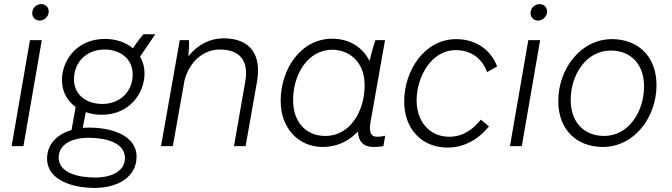

<svg xmlns="http://www.w3.org/2000/svg" viewBox="-20 -717 3295 942"><path d="M37 0H95L185 -520H127ZM175 -616C197 -616 219 -635 219 -661C219 -681 204 -697 182 -697C159 -697 138 -678 138 -653C138 -632 153 -616 175 -616Z M479 -154C618 -154 689 -262 689 -356C689 -388 681 -416 667 -439L742 -549H684C669 -532 649 -506 632 -480C597 -510 548 -526 494 -526C355 -526 284 -418 284 -325C284 -267 310 -222 351 -192L331 -79C259 -58 211 -9 211 61C211 169 340 205 444 205C561 205 650 149 650 52C650 -56 522 -91 418 -91L386 -90L401 -167C425 -158 451 -154 479 -154ZM447 154C368 154 268 133 268 56C268 -9 333 -41 414 -41C493 -41 593 -20 593 58C593 122 529 154 447 154ZM483 -207C402 -207 343 -253 343 -328C343 -413 406 -474 492 -474C572 -474 631 -427 631 -352C631 -267 568 -207 483 -207Z M770 0H828L885 -321C908 -413 977 -474 1058 -474C1157 -474 1202 -419 1183 -315L1128 0H1185L1241 -317C1264 -448 1208 -529 1077 -529C1013 -529 953 -501 904 -441C907 -472 909 -500 907 -520H862Z M1811 4C1830 4 1844 3 1861 0L1870 -51C1856 -48 1845 -46 1831 -46C1797 -46 1789 -72 1799 -124L1869 -520H1822C1811 -490 1800 -447 1793 -418C1759 -485 1695 -527 1610 -527C1453 -527 1357 -375 1357 -222C1357 -89 1443 4 1564 4C1633 4 1693 -25 1736 -72C1738 -22 1765 4 1811 4ZM1611 -473C1679 -473 1769 -427 1769 -298C1769 -175 1700 -50 1576 -50C1479 -50 1418 -120 1418 -226C1418 -349 1488 -473 1611 -473Z M2176 7C2254 7 2325 -30 2379 -97L2339 -130C2299 -80 2249 -46 2184 -46C2088 -46 2024 -121 2024 -224C2024 -338 2095 -471 2215 -471C2293 -471 2346 -429 2370 -363L2419 -391C2387 -475 2313 -525 2218 -525C2062 -525 1963 -370 1963 -219C1963 -86 2048 7 2176 7Z M2482 0H2540L2630 -520H2572ZM2620 -616C2642 -616 2664 -635 2664 -661C2664 -681 2649 -697 2627 -697C2604 -697 2583 -678 2583 -653C2583 -632 2598 -616 2620 -616Z M2938 4C3092 4 3201 -142 3201 -299C3201 -439 3112 -525 2982 -525C2829 -525 2719 -379 2719 -221C2719 -81 2809 4 2938 4ZM2944 -50C2842 -50 2780 -121 2780 -226C2780 -348 2854 -469 2977 -469C3078 -469 3140 -398 3140 -293C3140 -172 3066 -50 2944 -50Z"/></svg>

Font: Fixel Text 20240404 Light
Style: Italic
Weight: 300
Width: 4
Italic angle: -10°
Designer: AlfaBravo + MacPaw
Foundry: Kyrylo Tkachov, Marchela Mozhyna, Serhii Makarenko, Maria Weinstein, Zakhar Kryvoshyya
Version: Version 1.211;Glyphs 3.2 (3225)